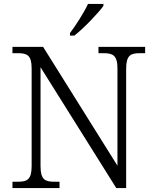

<svg xmlns="http://www.w3.org/2000/svg" viewBox="-20 -951 788 971"><path d="M334 -784V-771H356C403 -807 478 -886 503 -921V-931H425C404 -886 363 -822 334 -784ZM43 0H281V-32H255C208 -32 185 -42 185 -111V-611L568 0H618V-603C618 -672 641 -682 688 -682H714V-714H478V-682H503C550 -682 574 -672 574 -605V-113L198 -714H43V-682H70C117 -682 140 -672 140 -605V-111C140 -42 117 -32 70 -32H43Z"/></svg>

Font: Noto Serif Tamil Light
Style: Italic
Weight: 300
Italic angle: -12°
Designer: Indian Type Foundry, Tom Grace, and the Monotype Design Team
Foundry: Monotype Imaging Inc.
Version: Version 2.003